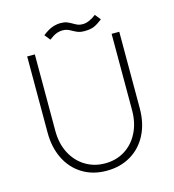

<svg xmlns="http://www.w3.org/2000/svg" viewBox="-119 -909 923 1017"><g transform="rotate(-15 342.5 -400.5)"><path d="M90 -266V-685H132V-266Q132 -196 159.5 -143Q187 -90 235 -60.5Q283 -31 343 -31Q404 -31 451.5 -60.5Q499 -90 526 -143.5Q553 -197 553 -266V-685H595V-266Q595 -183 563 -121Q531 -59 473.5 -25Q416 9 341 9Q265 9 208 -26.5Q151 -62 120.5 -124.5Q90 -187 90 -266ZM306 -810Q326 -810 339.5 -805Q353 -800 368 -791Q383 -782 393.5 -778Q404 -774 419 -774Q453 -774 493 -805L518 -774Q491 -753 471 -744.5Q451 -736 417 -736Q398 -736 385.5 -740.5Q373 -745 357 -754Q343 -762 332.5 -766Q322 -770 307 -770Q289 -770 272 -763.5Q255 -757 232 -739L207 -770Q236 -793 259.5 -801.5Q283 -810 306 -810Z"/></g></svg>

Font: Bellota Text Light
Style: Regular
Weight: 300
Designer: Kemie Guaida
Foundry: Kemie Guaida
Version: Version 4.001